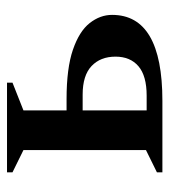

<svg xmlns="http://www.w3.org/2000/svg" viewBox="13 -508 494 561"><g transform="rotate(-90 260.5 -227.0)"><path d="M252 -280Q342 -280 396 -261.5Q450 -243 474 -212.5Q498 -182 498 -147Q498 0 247 0H38V-16L103 -48V-406L38 -438V-454H300V-438L219 -406V-280ZM265 -233H219V-46H262Q320 -46 348 -70Q376 -94 376 -137Q376 -181 348.5 -207Q321 -233 265 -233Z"/></g></svg>

Font: Spectral SemiBold
Style: Regular
Weight: 600
Designer: Jean-Baptiste Levee
Foundry: Production Type
Version: Version 2.001